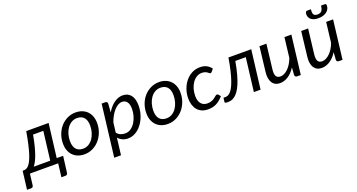

<svg xmlns="http://www.w3.org/2000/svg" viewBox="-68 -1367 4137 2223"><g transform="rotate(-20 2000.0 -255.0)"><path d="M479 -477.1 427.7 -60.1 420.4 0 428.2 -62.5H506.8L481.4 138.7Q480 150.9 472.4 157.7Q464.8 164.6 454.1 164.6H403.3L423.3 0H75.2L58.1 140.6Q57.1 149.4 50.5 157Q43.9 164.6 31.7 164.6H-20.5L0 0H-0.5L7.3 -60.1H25.9Q40 -60.5 54.7 -67.1Q69.3 -73.7 84 -90.3Q98.6 -106.9 113.5 -136.2Q128.4 -165.5 143.3 -211.7Q158.2 -257.8 173.1 -323Q188 -388.2 203.1 -477.1ZM263.7 -412.1Q250.5 -337.9 235.8 -280.8Q221.2 -223.6 206.1 -180.9Q190.9 -138.2 175.3 -108.6Q159.7 -79.1 144 -60.1H347.2L390.1 -412.1Z M553.2 0ZM753.9 -60.1Q792 -60.1 822.8 -78.6Q853.5 -97.2 875.2 -127.9Q897 -158.7 908.9 -199.2Q920.9 -239.7 920.9 -283.7Q920.9 -350.6 891.1 -384.3Q861.3 -418 806.2 -418Q768.1 -418 737.3 -399.7Q706.5 -381.3 684.8 -350.6Q663.1 -319.8 651.1 -279.5Q639.2 -239.3 639.2 -195.3Q639.2 -128.4 668.7 -94.2Q698.2 -60.1 753.9 -60.1ZM746.6 6.8Q704.1 6.8 668.5 -6.8Q632.8 -20.5 607.2 -46.4Q581.5 -72.3 567.4 -109.6Q553.2 -147 553.2 -194.8Q553.2 -254.9 573 -307.6Q592.8 -360.4 627.7 -399.7Q662.6 -439 710.2 -461.9Q757.8 -484.9 813 -484.9Q855.5 -484.9 891.1 -471.2Q926.8 -457.5 952.4 -431.9Q978 -406.2 992.4 -368.7Q1006.8 -331.1 1006.8 -283.7Q1006.8 -224.1 986.8 -171.4Q966.8 -118.7 931.9 -79.1Q897 -39.6 849.4 -16.4Q801.8 6.8 746.6 6.8Z M1055.2 0ZM1055.2 161.1 1132.8 -478H1175.8Q1189.9 -478 1197.5 -470.9Q1205.1 -463.9 1204.1 -449.2L1196.3 -346.2Q1215.3 -377.4 1237.5 -403.1Q1259.8 -428.7 1284.4 -446.8Q1309.1 -464.8 1335.9 -474.6Q1362.8 -484.4 1390.6 -484.4Q1456.1 -484.4 1491.7 -439.7Q1527.3 -395 1527.3 -308.6Q1527.3 -270 1519 -231.4Q1510.7 -192.9 1495.4 -158Q1480 -123 1458 -92.8Q1436 -62.5 1409.2 -40.5Q1382.3 -18.6 1350.8 -5.9Q1319.3 6.8 1284.7 6.8Q1247.6 6.8 1216.6 -7.3Q1185.5 -21.5 1164.1 -47.4L1138.7 161.1ZM1358.9 -416Q1334.5 -416 1309.8 -401.9Q1285.2 -387.7 1262.2 -362.3Q1239.3 -336.9 1219.5 -302Q1199.7 -267.1 1185.5 -225.6L1170.9 -106Q1190.4 -80.1 1217.3 -69.8Q1244.1 -59.6 1272 -59.6Q1311.5 -59.6 1343 -81.5Q1374.5 -103.5 1396.5 -138.4Q1418.5 -173.3 1430.4 -216.1Q1442.4 -258.8 1442.4 -300.8Q1442.4 -357.4 1420.7 -386.7Q1398.9 -416 1358.9 -416Z M1580.6 0ZM1781.2 -60.1Q1819.3 -60.1 1850.1 -78.6Q1880.9 -97.2 1902.6 -127.9Q1924.3 -158.7 1936.3 -199.2Q1948.2 -239.7 1948.2 -283.7Q1948.2 -350.6 1918.5 -384.3Q1888.7 -418 1833.5 -418Q1795.4 -418 1764.6 -399.7Q1733.9 -381.3 1712.2 -350.6Q1690.4 -319.8 1678.5 -279.5Q1666.5 -239.3 1666.5 -195.3Q1666.5 -128.4 1696 -94.2Q1725.6 -60.1 1781.2 -60.1ZM1773.9 6.8Q1731.4 6.8 1695.8 -6.8Q1660.2 -20.5 1634.5 -46.4Q1608.9 -72.3 1594.7 -109.6Q1580.6 -147 1580.6 -194.8Q1580.6 -254.9 1600.3 -307.6Q1620.1 -360.4 1655 -399.7Q1689.9 -439 1737.5 -461.9Q1785.2 -484.9 1840.3 -484.9Q1882.8 -484.9 1918.5 -471.2Q1954.1 -457.5 1979.7 -431.9Q2005.4 -406.2 2019.8 -368.7Q2034.2 -331.1 2034.2 -283.7Q2034.2 -224.1 2014.2 -171.4Q1994.1 -118.7 1959.2 -79.1Q1924.3 -39.6 1876.7 -16.4Q1829.1 6.8 1773.9 6.8Z M2094.7 0ZM2460 -85.9Q2435.1 -58.6 2412.6 -40.8Q2390.1 -22.9 2367.4 -12.5Q2344.7 -2 2320.6 2.4Q2296.4 6.8 2268.1 6.8Q2226.1 6.8 2193.8 -7.6Q2161.6 -22 2139.6 -47.9Q2117.7 -73.7 2106.2 -109.9Q2094.7 -146 2094.7 -189.5Q2094.7 -247.1 2113 -300.3Q2131.3 -353.5 2164.3 -394.5Q2197.3 -435.5 2242.9 -460Q2288.6 -484.4 2343.3 -484.4Q2391.6 -484.4 2424.1 -467.5Q2456.5 -450.7 2481.4 -418.5L2454.6 -386.2Q2451.7 -382.3 2447.3 -379.9Q2442.9 -377.4 2438 -377.4Q2431.2 -377.4 2424.6 -383.3Q2418 -389.2 2407.7 -396.5Q2397.5 -403.8 2381.6 -409.7Q2365.7 -415.5 2341.3 -415.5Q2308.1 -415.5 2279.1 -398.2Q2250 -380.9 2228 -350.3Q2206.1 -319.8 2193.4 -278.3Q2180.7 -236.8 2180.7 -189Q2180.7 -159.7 2187.5 -136Q2194.3 -112.3 2207.5 -95.5Q2220.7 -78.6 2240.5 -69.6Q2260.3 -60.5 2286.1 -60.5Q2318.4 -60.5 2340.1 -69.8Q2361.8 -79.1 2376.7 -90.3Q2391.6 -101.6 2402.1 -110.8Q2412.6 -120.1 2422.4 -120.1Q2431.6 -120.1 2438.5 -111.8L2460 -85.9Z M2975.6 -477.1 2917 0H2834.5L2884.8 -412.1H2755.9Q2739.7 -321.3 2721.4 -254.9Q2703.1 -188.5 2682.9 -141.8Q2662.6 -95.2 2641.4 -66.4Q2620.1 -37.6 2598.4 -21.2Q2576.7 -4.9 2554.9 0.7Q2533.2 6.3 2512.2 6.3Q2473.6 6.3 2475.1 -6.3L2481.4 -58.6H2504.4Q2519 -58.6 2534.4 -64.2Q2549.8 -69.8 2565.9 -85.9Q2582 -102.1 2598.4 -131.1Q2614.7 -160.2 2631.1 -206.5Q2647.5 -252.9 2663.6 -319.3Q2679.7 -385.7 2694.8 -477.1Z M3036.1 0ZM3162.6 -477.5 3126.5 -173.8Q3119.6 -118.2 3134.3 -91.3Q3148.9 -64.5 3187.5 -64.5Q3210.4 -64.5 3234.4 -76.2Q3258.3 -87.9 3280.8 -109.6Q3303.2 -131.3 3322.5 -162.1Q3341.8 -192.9 3355.5 -231L3384.8 -477.5H3470.2L3412.6 0H3370.1Q3337.4 0 3339.8 -30.8L3346.2 -118.2Q3307.1 -56.2 3257.8 -24.7Q3208.5 6.8 3156.2 6.8Q3125 6.8 3101.1 -5.4Q3077.1 -17.6 3062.3 -40.5Q3047.4 -63.5 3041.7 -97.2Q3036.1 -130.9 3041.5 -173.8L3077.1 -477.5Z M3550.3 0ZM3676.8 -477.5 3640.6 -173.8Q3633.8 -118.2 3648.4 -91.3Q3663.1 -64.5 3701.7 -64.5Q3724.6 -64.5 3748.5 -76.2Q3772.5 -87.9 3794.9 -109.6Q3817.4 -131.3 3836.7 -162.1Q3856 -192.9 3869.6 -231L3898.9 -477.5H3984.4L3926.8 0H3884.3Q3851.6 0 3854 -30.8L3860.4 -118.2Q3821.3 -56.2 3772 -24.7Q3722.7 6.8 3670.4 6.8Q3639.2 6.8 3615.2 -5.4Q3591.3 -17.6 3576.4 -40.5Q3561.5 -63.5 3555.9 -97.2Q3550.3 -130.9 3555.7 -173.8L3591.3 -477.5ZM3835.4 -592.3Q3853 -592.3 3865.5 -596.9Q3877.9 -601.6 3886.5 -611.3Q3895 -621.1 3900.1 -637Q3905.3 -652.8 3907.7 -675.3H3956.5Q3964.4 -675.3 3968 -668.7Q3971.7 -662.1 3971.7 -653.8Q3971.7 -631.3 3961.9 -612.1Q3952.1 -592.8 3933.8 -578.4Q3915.5 -564 3889.2 -555.9Q3862.8 -547.9 3830.1 -547.9Q3774.4 -547.9 3743.4 -572Q3712.4 -596.2 3712.4 -637.2Q3712.4 -654.8 3718.5 -665Q3724.6 -675.3 3734.4 -675.3H3783.2Q3777.3 -630.4 3789.1 -611.3Q3800.8 -592.3 3835.4 -592.3Z"/></g></svg>

Font: Carlito
Style: Italic
Weight: 400
Italic angle: -7°
Designer: Lukasz Dziedzic
Foundry: tyPoland Lukasz Dziedzic
Version: Version 1.104